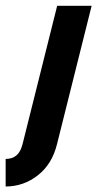

<svg xmlns="http://www.w3.org/2000/svg" viewBox="-99 -437 341 673"><path d="M-79.2 216.7V120.1Q-56.2 120.1 -41.7 108Q-27.1 95.8 -20.1 68.8L101.4 -416.7H222.2L100.7 68.8Q83.3 138.9 33.3 177.8Q-16.7 216.7 -79.2 216.7Z"/></svg>

Font: Afacad
Style: Italic
Weight: 400
Italic angle: -14°
Designer: Kristian Moeller
Foundry: Dicotype
Version: Version 1.000